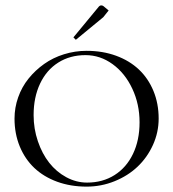

<svg xmlns="http://www.w3.org/2000/svg" viewBox="-20 -687 644 714"><path d="M34 0ZM262 -539 253 -548 348 -663Q352 -667 356 -667Q361.5 -667 365 -664L384 -648L364 -623ZM302 7Q242.5 7 192.5 -11.2Q142.5 -29.5 107.6 -62.5Q72.8 -95.5 53.4 -142.6Q34 -189.8 34 -246Q34 -286.8 47.6 -325.2Q61.2 -363.8 86.2 -394.8Q111.2 -425.8 144.1 -449.1Q177 -472.5 217.9 -485.2Q258.8 -498 302 -498Q361.5 -498 411.5 -479.8Q461.5 -461.5 496.4 -428.6Q531.2 -395.8 550.6 -348.9Q570 -302 570 -246Q570 -194.8 548.8 -148Q527.5 -101.2 491.6 -67.2Q455.8 -33.2 406.1 -13.1Q356.5 7 302 7ZM304 -8Q361.5 -8 405.9 -35.9Q450.2 -63.8 474.6 -114.8Q499 -165.8 499 -232Q499 -299.8 472 -357.2Q445 -414.8 398.8 -448.4Q352.5 -482 298 -482Q240.5 -482 196.8 -454.4Q153 -426.8 129 -376Q105 -325.2 105 -259Q105 -208.2 120.8 -161.9Q136.5 -115.5 163 -81.8Q189.5 -48 226.5 -28Q263.5 -8 304 -8Z"/></svg>

Font: FogtwoNo5
Style: Regular
Weight: 400
Designer: gluk (gluksza@wp.pl)
Foundry: gluk (gluksza@wp.pl)
Version: Version 0.87